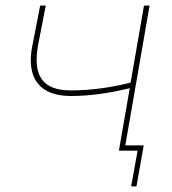

<svg xmlns="http://www.w3.org/2000/svg" viewBox="-20 -540 617 688"><path d="M234 -196C307 -196 380 -208 445 -224L406 0H473L450 128H469L495 -19H429L516 -520H496L448 -244C382 -227 306 -216 234 -216C134 -216 97 -267 116 -376L144 -520H124L96 -377C72 -258 124 -196 234 -196Z"/></svg>

Font: Fixel Display 20240404 Thin
Style: Italic
Weight: 100
Italic angle: -10°
Designer: AlfaBravo + MacPaw
Foundry: Kyrylo Tkachov, Marchela Mozhyna, Serhii Makarenko, Maria Weinstein, Zakhar Kryvoshyya
Version: Version 1.211;Glyphs 3.2 (3225)